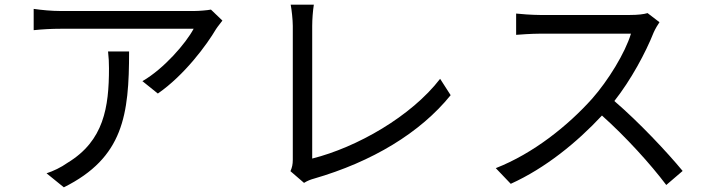

<svg xmlns="http://www.w3.org/2000/svg" viewBox="-20 -764 3040 821"><path d="M931 -676 882 -723C867 -720 831 -717 812 -717C752 -717 286 -717 238 -717C201 -717 159 -721 124 -726V-635C163 -639 201 -641 238 -641C285 -641 738 -641 808 -641C775 -579 681 -470 589 -417L655 -364C769 -443 864 -572 904 -640C911 -651 924 -666 931 -676ZM532 -544H442C445 -518 446 -496 446 -472C446 -305 424 -162 269 -68C241 -48 207 -32 179 -23L253 37C508 -90 532 -273 532 -544Z M1222 -32 1280 18C1296 8 1311 3 1322 0C1571 -72 1777 -196 1907 -357L1862 -427C1738 -266 1506 -134 1315 -86C1315 -137 1315 -558 1315 -653C1315 -682 1318 -719 1322 -744H1223C1227 -724 1232 -679 1232 -653C1232 -558 1232 -143 1232 -81C1232 -61 1229 -48 1222 -32Z M2800 -669 2749 -708C2733 -703 2707 -700 2674 -700C2637 -700 2328 -700 2288 -700C2258 -700 2201 -704 2187 -706V-615C2198 -616 2253 -620 2288 -620C2323 -620 2642 -620 2678 -620C2653 -537 2580 -419 2512 -342C2409 -227 2261 -108 2100 -45L2164 22C2312 -45 2447 -155 2554 -270C2656 -179 2762 -62 2829 27L2899 -33C2834 -112 2712 -242 2607 -332C2678 -422 2741 -539 2775 -625C2781 -639 2794 -661 2800 -669Z"/></svg>

Font: Noto Sans CJK SC
Style: Regular
Weight: 400
Designer: Ryoko NISHIZUKA 西塚涼子 (kana, bopomofo & ideographs); Paul D. Hunt (Latin, Greek & Cyrillic); Sandoll Communications 산돌커뮤니
Foundry: Adobe
Version: Version 2.004;hotconv 1.0.118;makeotfexe 2.5.65603